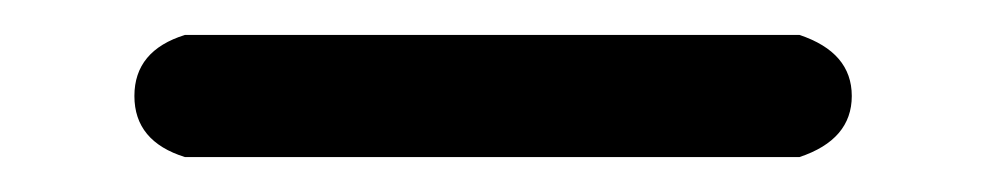

<svg xmlns="http://www.w3.org/2000/svg" viewBox="-20 5 565 110"><path d="M86 25H438Q468 35 468 60Q468 85 438 95H86Q57 86 57 60Q57 34 86 25Z"/></svg>

Font: KaTeX_Typewriter
Style: Regular
Weight: 400
Version: Version 1.1; ttfautohint (v1.3)